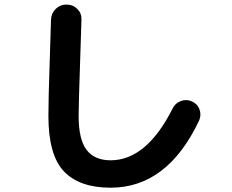

<svg xmlns="http://www.w3.org/2000/svg" viewBox="-20 -790 1040 862"><path d="M476.6 52.7Q336.9 52.7 267.1 -20.5Q197.3 -93.8 197.3 -269.5Q197.3 -343.8 203.1 -511.7Q209 -694.3 209 -701.2Q210 -730.5 230 -750Q250 -769.5 278.3 -769.5Q307.6 -769.5 327.1 -750Q346.7 -730.5 345.7 -702.1Q345.7 -698.2 339.8 -516.6Q333 -320.3 333 -269.5Q333 -164.1 368.7 -117.2Q404.3 -70.3 476.6 -70.3Q637.7 -70.3 754.9 -302.7Q766.6 -327.1 792 -336.4Q817.4 -345.7 840.8 -335Q866.2 -324.2 875.5 -299.3Q884.8 -274.4 874 -249Q731.4 52.7 476.6 52.7Z"/></svg>

Font: Rounded-X Mgen+ 2m bold
Style: Bold
Weight: 700
Designer: [Source Han Sans]
Ryoko NISHIZUKA  (kana & ideographs); Paul D. Hunt (Latin, Greek & Cyrillic); Wenlong ZHANG  (bopomofo
Version: Version 1.059.20150602